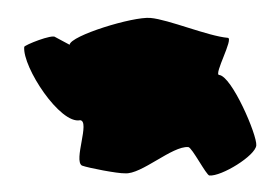

<svg xmlns="http://www.w3.org/2000/svg" viewBox="-43 -616 921 631"><g transform="rotate(5 418.0 -300.5)"><path d="M24 -428C24 -361 164 -184 228 -204C262 -204 217 -70 247 -56C269 -50 367 -40 390 -43C444 -43 537 -147 590 -147C602 -147 657 -60 667 -60C707 -60 812 -138 812 -172C812 -206 712 -392 670 -392C652 -392 708 -516 688 -516C622 -516 489 -559 429 -559C371 -559 172 -478 172 -448L123 -469C113 -479 24 -434 24 -428Z"/></g></svg>

Font: Alpina
Style: Regular
Weight: 400
Version: Version 0.9